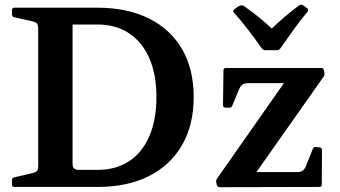

<svg xmlns="http://www.w3.org/2000/svg" viewBox="-20 -778 1413 799"><path d="M1259 -743Q1266 -736 1260 -729Q1233 -698 1205 -659Q1177 -620 1147 -577Q1141 -569 1131 -569H1085Q1075 -569 1069 -577Q1039 -620 1010 -657.5Q981 -695 954 -725Q947 -733 955 -739Q960 -743 966 -747.5Q972 -752 978 -754Q987 -758 995 -753Q1031 -728 1062.5 -702Q1094 -676 1123 -648H1099Q1128 -676 1159 -703Q1190 -730 1224 -755Q1232 -761 1241 -756Q1245 -754 1249.5 -750.5Q1254 -747 1259 -743ZM139 0V-746H282V-98Q282 -83 288.5 -77Q295 -71 309 -71H385Q462 -71 517 -107Q572 -143 601.5 -211.5Q631 -280 631 -374Q631 -468 601.5 -535.5Q572 -603 517 -639.5Q462 -676 385 -676H282V-746H385Q510 -746 600 -701Q690 -656 738 -573Q786 -490 786 -374Q786 -258 737.5 -174Q689 -90 599.5 -45Q510 0 385 0ZM30 -736Q30 -746 40 -746H282V-537H139V-659Q139 -672 135 -678.5Q131 -685 116 -689L40 -706Q30 -708 30 -718ZM40 0Q30 0 30 -10V-29Q30 -38 40 -40L116 -58Q131 -62 135 -68Q139 -74 139 -88V-210H282V0ZM1282 -159Q1286 -168 1296 -166L1310 -165Q1320 -163 1320 -153L1319 -9Q1319 0 1309 0L894 1Q885 1 882 -9L880 -19Q878 -28 884 -36L1184 -464L1198 -432H1013Q997 -432 989 -426Q981 -420 975 -407L946 -337Q943 -329 933 -330H918Q908 -331 908 -341L910 -486Q910 -495 920 -495H1317Q1327 -495 1328 -485L1330 -475Q1332 -466 1326 -458L1031 -39L1009 -62H1216Q1231 -62 1239.5 -68Q1248 -74 1253 -87Z"/></svg>

Font: Hahmlet SemiBold
Style: Regular
Weight: 600
Version: Version 1.002